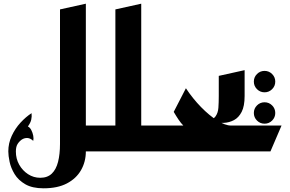

<svg xmlns="http://www.w3.org/2000/svg" viewBox="-20 -820 1570 1040"><path d="M395 0V-140H565V0ZM305 -40V-769L445 -800V0ZM216 200Q155 200 117 178Q79 156 59 123Q39 90 32 56.5Q25 23 25 0Q25 -44 43.5 -84Q62 -124 91 -155.5Q120 -187 151 -207Q153 -188 149 -171Q145 -154 131 -135Q142 -130 149.5 -115.5Q157 -101 160 -85Q163 -69 160 -57Q144 -72 128 -72.5Q112 -73 98 -64Q84 -54 75 -39.5Q66 -25 66 1Q66 40 84 72Q102 104 132 123.5Q162 143 198 143Q237 143 260.5 120.5Q284 98 294.5 56.5Q305 15 305 -40V-309L445 -340V0Q445 56 419 101.5Q393 147 342.5 173.5Q292 200 216 200Z M645 0V-140H865V0ZM525 0V-140H605V-769L745 -800V-23Q745 -11 735 -6Q725 -1 715 -0.5Q705 0 705 0Z M825 0V-140H973Q960 -153 947.5 -171.5Q935 -190 921 -214L987 -342Q1024 -286 1069 -240Q1114 -194 1157 -167Q1200 -140 1231 -140H1505L1445 0Z M1413 -320Q1389 -320 1372 -337Q1355 -354 1355 -378Q1355 -402 1372 -419Q1389 -436 1413 -436Q1437 -436 1454 -419Q1471 -402 1471 -378Q1471 -354 1454 -337Q1437 -320 1413 -320ZM1413 -150Q1389 -150 1372 -167Q1355 -184 1355 -208Q1355 -232 1372 -249Q1389 -266 1413 -266Q1437 -266 1454 -249Q1471 -232 1471 -208Q1471 -184 1454 -167Q1437 -150 1413 -150Z M1095 -165Q1133 -170 1147 -189Q1161 -208 1163 -236.5Q1165 -265 1165 -300V-409L1305 -440V-300Q1305 -245 1289 -214Q1273 -183 1247.5 -169.5Q1222 -156 1193 -154.5Q1164 -153 1138 -157Q1112 -161 1095 -165Z"/></svg>

Font: Reem Kufi Fun
Style: Bold
Weight: 700
Designer: Khaled Hosny
Version: Version 1.005